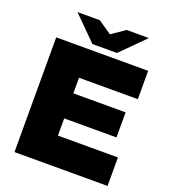

<svg xmlns="http://www.w3.org/2000/svg" viewBox="-156 -990 969 1101"><g transform="rotate(20 328.5 -439.0)"><path d="M61 0V-700H622V-527H263V-432H582V-279H263V-174H629V0ZM269 -735 317 -803 426 -878H562L419 -735ZM269 -735 126 -878H262L372 -803L419 -735Z"/></g></svg>

Font: REM ExtraBold
Style: Regular
Weight: 800
Designer: Octavio Pardo
Foundry: Ashler Design
Version: Version 1.005;gftools[0.9.28]